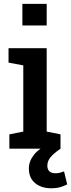

<svg xmlns="http://www.w3.org/2000/svg" viewBox="-20 -782 373 1010"><path d="M29.3 0V-75.2L102.5 -89.8V-438L24.9 -452.6V-528.3H225.6V-89.8L298.3 -75.2V0ZM97.7 -647.9V-761.7H225.6V-647.9ZM251 208.5Q197.3 208.5 164.6 181.2Q131.8 153.8 131.8 104Q131.8 66.4 159.2 31.5Q186.5 -3.4 248.5 -28.8L298.8 0Q263.7 23.4 246.3 44.4Q229 65.4 229 89.4Q229 129.4 272.9 129.4Q285.2 129.4 295.7 126.5Q306.2 123.5 316.9 119.6L333.5 188Q316.4 196.8 296.4 202.6Q276.4 208.5 251 208.5Z"/></svg>

Font: Roboto Slab Medium
Style: Regular
Weight: 500
Designer: Google
Version: Version 2.001; ttfautohint (v1.8.3)